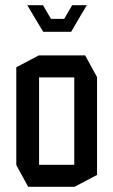

<svg xmlns="http://www.w3.org/2000/svg" viewBox="-20 -722 438 742"><path d="M131 -423V-508H309L355 -424V-423ZM89 0 43 -84V-85H267V0ZM43 -85V-462L130 -508H131V-85ZM267 0V-423H355V-46L268 0ZM228 -649 259 -702H315V-701L284 -649ZM117 -649 86 -701V-702H146L177 -649ZM147 -599 117 -649H284L255 -599Z"/></svg>

Font: Foldit
Style: Regular
Weight: 400
Version: Version 1.003